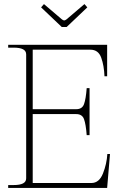

<svg xmlns="http://www.w3.org/2000/svg" viewBox="-20 -919 598 939"><path d="M282 -787 181 -883 195 -899 283 -824Q290 -819 294 -819Q298 -819 305 -824L393 -899L407 -883L306 -787ZM518 -166 504 0H20V-14H47Q77 -14 92.5 -22Q108 -30 108 -47V-653Q108 -670 92.5 -678Q77 -686 47 -686H20V-700H504V-546H491Q489 -598 475 -637Q461 -676 422 -676H140V-385H353Q382 -385 391 -410Q400 -435 404 -488H418V-258H404Q400 -311 391 -336Q382 -361 353 -361H140V-24H427Q465 -24 483.5 -70.5Q502 -117 505 -166Z"/></svg>

Font: Taviraj Thin
Style: Regular
Weight: 250
Designer: Katatrad Team
Foundry: CadsonDemak
Version: Version 1.001